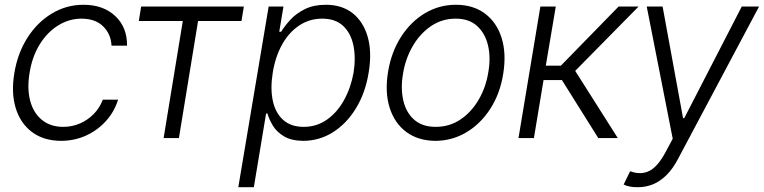

<svg xmlns="http://www.w3.org/2000/svg" viewBox="-20 -573 3171 797"><path d="M233.9 11.7Q160.2 11.2 112.1 -25.4Q64 -62 44.9 -125.5Q25.9 -189 39.6 -270Q53.2 -352.5 94 -416.5Q134.8 -480.5 195.1 -516.8Q255.4 -553.2 326.7 -553.2Q408.7 -553.2 458.5 -506.3Q508.3 -459.5 507.3 -383.3H442.9Q440.9 -430.7 408.9 -462.9Q377 -495.1 318.8 -495.6Q266.6 -495.6 221.2 -467.3Q175.8 -439 144.8 -388.7Q113.8 -338.4 103 -272Q91.8 -206.1 105.2 -155Q118.7 -104 154.1 -75.2Q189.5 -46.4 242.7 -46.4Q278.8 -46.4 311.3 -60.3Q343.8 -74.2 368.7 -99.4Q393.6 -124.5 406.7 -159.2H470.2Q454.6 -109.4 420.2 -71Q385.7 -32.7 338.1 -10.7Q290.5 11.2 233.9 11.7Z M556.2 -485.8 565.9 -545.9H992.2L982.4 -485.8H802.2L722.7 0H659.2L738.8 -485.8Z M969.2 204.1 1095.2 -545.9H1156.7L1139.2 -441.4H1147Q1162.1 -465.8 1186 -491.7Q1210 -517.6 1246.1 -535.4Q1282.2 -553.2 1332.5 -553.2Q1399.9 -553.2 1444.3 -517.8Q1488.8 -482.4 1506.6 -419.2Q1524.4 -356 1510.3 -271.5Q1496.6 -187 1457.5 -123.3Q1418.5 -59.6 1362.3 -24.2Q1306.2 11.2 1239.3 11.7Q1189.9 11.2 1159.7 -6.6Q1129.4 -24.4 1113.3 -50.5Q1097.2 -76.7 1090.3 -101.6H1084.5L1033.7 204.1ZM1240.7 -46.4Q1294.4 -46.4 1337.2 -76.4Q1379.9 -106.4 1408.2 -157.7Q1436.5 -209 1447.8 -272Q1457.5 -335 1446.8 -385.5Q1436 -436 1404.1 -465.8Q1372.1 -495.6 1317.4 -495.6Q1264.2 -495.6 1221.4 -466.8Q1178.7 -438 1150.9 -387.9Q1123 -337.9 1112.3 -272Q1101.6 -206.5 1112.3 -155.5Q1123 -104.5 1155.3 -75.4Q1187.5 -46.4 1240.7 -46.4Z M1787.6 11.7Q1715.8 11.2 1666.7 -25.1Q1617.7 -61.5 1597.4 -126Q1577.1 -190.4 1590.8 -274.9Q1604.5 -357.4 1644.8 -420.2Q1685.1 -482.9 1743.9 -518.1Q1802.7 -553.2 1872.6 -553.2Q1944.3 -553.2 1993.2 -516.6Q2042 -480 2062.3 -415.3Q2082.5 -350.6 2068.8 -266.1Q2055.7 -184.1 2015.4 -121.6Q1975.1 -59.1 1916.3 -23.9Q1857.4 11.2 1787.6 11.7ZM1788.6 -46.4Q1846.7 -46.4 1892.3 -77.6Q1938 -108.9 1967.8 -160.6Q1997.6 -212.4 2007.3 -274.9Q2017.6 -335.4 2005.6 -385.3Q1993.7 -435.1 1960.2 -465.3Q1926.8 -495.6 1871.6 -495.6Q1814 -495.6 1768.1 -463.9Q1722.2 -432.1 1692.4 -380.1Q1662.6 -328.1 1652.8 -266.1Q1642.6 -206.1 1654.1 -156Q1665.5 -106 1699.2 -76.2Q1732.9 -46.4 1788.6 -46.4Z M2132.3 0 2223.1 -545.9H2287.1L2245.6 -300.3H2308.1L2547.9 -545.9H2630.9L2367.7 -278.8L2544.4 0H2463.4L2312.5 -240.7H2236.3L2196.3 0Z M2627.9 204.1Q2609.4 204.6 2593.5 201.2Q2577.6 197.8 2568.8 192.9L2595.7 137.7L2598.1 138.7Q2641.6 153.8 2676 136.2Q2710.4 118.7 2742.7 58.6L2772.5 2.9L2664.6 -545.9H2730.5L2815.4 -82.5H2820.3L3059.1 -545.9H3130.9L2794.9 85.9Q2773.9 126.5 2747.6 152.8Q2721.2 179.2 2691.4 191.7Q2661.6 204.1 2627.9 204.1Z"/></svg>

Font: Inter Tight Light
Style: Italic
Weight: 300
Italic angle: -9.39999°
Designer: Rasmus Andersson
Foundry: rsms
Version: Version 3.004